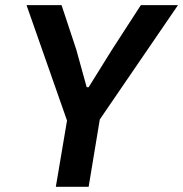

<svg xmlns="http://www.w3.org/2000/svg" viewBox="-20 -718 704 738"><path d="M320.7 0 363.6 -258.9 664.1 -698.2H521.3L410.9 -527.7L320.7 -382.8H313.2L273.1 -527.7L216.6 -698.2H82L237.6 -254.6L194.6 0Z"/></svg>

Font: Margiela Mono Italic SmBold It
Style: Regular
Weight: 600
Designer: Mike Abbink, Paul van der Laan, Pieter van Rosmalen
Foundry: Bold Monday
Version: Version 2.003 2021